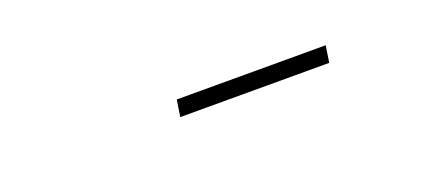

<svg xmlns="http://www.w3.org/2000/svg" viewBox="-12 -761 624 281"><g transform="rotate(-20 300.0 -621.0)"><path d="M244 -608 248 -634H480L476 -608Z"/></g></svg>

Font: TypoPRO Source Code Pro
Style: Italic
Weight: 200
Italic angle: -11°
Monospace: yes
Designer: Paul D. Hunt, Teo Tuominen
Foundry: Adobe Systems Incorporated
Version: Version 1.030;PS 1.0;hotconv 1.0.84;makeotf.lib2.5.63406